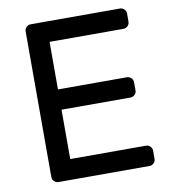

<svg xmlns="http://www.w3.org/2000/svg" viewBox="-79 -769 751 839"><g transform="rotate(-10 296.0 -350.0)"><path d="M517 -90Q528 -90 536 -82Q544 -74 544 -63V-27Q544 -16 536 -8Q528 0 517 0H113Q102 0 94 -8Q86 -16 86 -27V-673Q86 -684 94 -692Q102 -700 113 -700H509Q520 -700 528 -692Q536 -684 536 -673V-637Q536 -626 528 -618Q520 -610 509 -610H181V-399H487Q498 -399 506 -391Q514 -383 514 -372V-336Q514 -325 506 -317Q498 -309 487 -309H181V-90Z"/></g></svg>

Font: Rubik
Style: Regular
Weight: 400
Designer: Hubert & Fischer
Foundry: Hubert & Fischer
Version: Version 1.002; ttfautohint (v1.6)